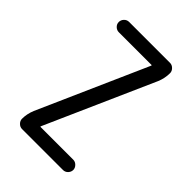

<svg xmlns="http://www.w3.org/2000/svg" viewBox="-213 -828 926 926"><g transform="rotate(45 250.0 -365.0)"><path d="M88.9 -101.6 335 -657.2V-659.2Q335 -660.2 334 -660.2H110.4Q96.7 -660.2 85.9 -670.4Q75.2 -680.7 75.2 -694.8Q75.2 -709 85.4 -719.7Q95.7 -730.5 110.4 -730.5H389.6Q403.3 -730.5 414.1 -719.7Q424.8 -709 424.8 -695.3Q424.8 -661.1 411.1 -627.9L165 -73.2V-71.3Q165 -70.3 166 -70.3H389.6Q403.3 -70.3 414.1 -59.6Q424.8 -48.8 424.8 -35.2Q424.8 -21.5 414.6 -10.7Q404.3 0 389.6 0H110.4Q96.7 0 85.9 -10.7Q75.2 -21.5 75.2 -35.2Q75.2 -68.4 88.9 -101.6Z"/></g></svg>

Font: Rounded Mgen+ 2m regular
Style: Regular
Weight: 400
Designer: [Source Han Sans]
Ryoko NISHIZUKA  (kana & ideographs); Paul D. Hunt (Latin, Greek & Cyrillic); Wenlong ZHANG  (bopomofo
Version: Version 1.059.20150602